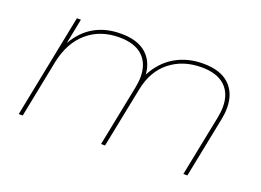

<svg xmlns="http://www.w3.org/2000/svg" viewBox="-83 -711 1226 903"><g transform="rotate(20 530.5 -260.0)"><path d="M977 -361Q977 -335 971 -305L910 0H890L951 -305Q957 -335 957 -360Q957 -427 917 -464Q877 -501 800 -501Q707 -501 642.5 -450Q578 -399 559 -304L498 0H478L539 -305Q545 -335 545 -360Q545 -427 505 -464Q465 -501 388 -501Q293 -501 228.5 -445.5Q164 -390 143 -287L86 0H66L169 -517H189L164 -391Q238 -520 390 -520Q471 -520 515 -482.5Q559 -445 564 -379Q601 -449 662 -484.5Q723 -520 801 -520Q888 -520 932.5 -477.5Q977 -435 977 -361Z"/></g></svg>

Font: Montserrat Alternates Thin
Style: Italic
Weight: 250
Italic angle: -11.3°
Designer: Julieta Ulanovsky
Foundry: Julieta Ulanovsky
Version: Version 7.200